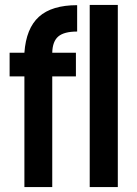

<svg xmlns="http://www.w3.org/2000/svg" viewBox="-20 -759 555 779"><path d="M79 -449H19V-545H79Q86 -644 138 -691Q190 -738 293 -738V-631Q240 -631 216.5 -611Q193 -591 192 -545H288V-449H192V0H79ZM344 -739H458V0H344Z"/></svg>

Font: Involve SemiBold
Style: Regular
Weight: 600
Designer: Stefan Peev
Foundry: Context Ltd.
Version: Version 1.001